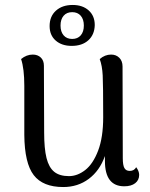

<svg xmlns="http://www.w3.org/2000/svg" viewBox="-20 -741 606 774"><path d="M541 -36Q541 -15 525 -2.5Q509 10 481 10Q403 10 403 -92V-112Q382 -53 338 -20Q294 13 235 13Q153 13 116 -35Q79 -83 78 -197V-395Q78 -464 65 -503Q87 -521 112 -521Q132 -521 144.5 -509Q157 -497 157 -476L158 -207Q158 -142 167.5 -104Q177 -66 198.5 -48.5Q220 -31 258 -31Q292 -31 323.5 -55.5Q355 -80 375.5 -133.5Q396 -187 396 -269Q396 -398 394 -437Q392 -476 382 -503Q403 -521 428 -521Q448 -521 461 -508Q474 -495 474 -473L475 -103Q475 -75 481.5 -63.5Q488 -52 503 -52Q521 -52 529 -67Q541 -51 541 -36ZM362 -640Q361 -601 336 -578.5Q311 -556 269 -556Q229 -556 204.5 -577.5Q180 -599 180 -636Q180 -675 205.5 -698Q231 -721 273 -721Q313 -721 337.5 -699Q362 -677 362 -640ZM224 -638Q224 -613 236.5 -598.5Q249 -584 271 -584Q293 -584 305.5 -598.5Q318 -613 318 -638Q318 -663 305.5 -677.5Q293 -692 271 -692Q249 -692 236.5 -677.5Q224 -663 224 -638Z"/></svg>

Font: Arima Madurai
Style: Regular
Weight: 400
Designer: Joana Correia and Natanael Gama
Foundry: NDISCOVER
Version: Version 1.019